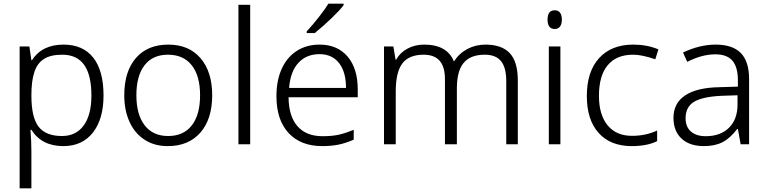

<svg xmlns="http://www.w3.org/2000/svg" viewBox="-20 -786 4183 1046"><path d="M87 -533H140L151 -458H154Q209 -543 326 -543Q432 -543 488 -472Q544 -401 544 -266Q544 -137 486 -63.5Q428 10 325 10Q207 10 151 -79H146Q151 -13 151 35V240H87ZM478 -265Q478 -377 438.5 -432.5Q399 -488 319 -488Q257 -488 220.5 -465.5Q184 -443 167.5 -394.5Q151 -346 151 -266Q151 -147 190 -96Q229 -45 318 -45Q394 -45 436 -102.5Q478 -160 478 -265Z M657 -267Q657 -397 720.5 -470Q784 -543 897 -543Q1009 -543 1072.5 -469Q1136 -395 1136 -267Q1136 -137 1071.5 -63.5Q1007 10 894 10Q820 10 766.5 -25.5Q713 -61 685 -123.5Q657 -186 657 -267ZM1070 -267Q1070 -373 1024.5 -430.5Q979 -488 895 -488Q812 -488 767.5 -430.5Q723 -373 723 -267Q723 -162 768 -103.5Q813 -45 896 -45Q980 -45 1025 -103Q1070 -161 1070 -267Z M1279 -760H1343V0H1279Z M1651 -615Q1687 -654 1721 -698Q1755 -742 1769 -766H1852V-758Q1833 -732 1788.5 -689Q1744 -646 1695 -606H1651ZM1486 -262Q1486 -347 1514.5 -410.5Q1543 -474 1596.5 -508.5Q1650 -543 1721 -543Q1818 -543 1873.5 -478Q1929 -413 1929 -299V-256H1552Q1553 -153 1600.5 -98.5Q1648 -44 1737 -44Q1785 -44 1820.5 -51Q1856 -58 1907 -79V-25Q1863 -6 1824 2Q1785 10 1736 10Q1618 10 1552 -61.5Q1486 -133 1486 -262ZM1865 -307Q1865 -394 1827 -442.5Q1789 -491 1721 -491Q1649 -491 1605.5 -443.5Q1562 -396 1555 -307Z M2072 -533H2123L2135 -461H2138Q2160 -500 2200.5 -521.5Q2241 -543 2291 -543Q2416 -543 2453 -451Q2481 -495 2526 -519Q2571 -543 2625 -543Q2714 -543 2757.5 -496Q2801 -449 2801 -348V0H2738V-344Q2738 -418 2709.5 -453Q2681 -488 2621 -488Q2543 -488 2506 -443.5Q2469 -399 2469 -305V0H2404V-356Q2404 -488 2288 -488Q2208 -488 2172 -440.5Q2136 -393 2136 -288V0H2072Z M2963 -679Q2963 -730 3002 -730Q3021 -730 3031 -717Q3041 -704 3041 -679Q3041 -655 3031 -641.5Q3021 -628 3002 -628Q2963 -628 2963 -679ZM2970 -533H3033V0H2970Z M3177 -263Q3177 -396 3244 -469.5Q3311 -543 3430 -543Q3505 -543 3567 -517L3550 -463Q3478 -488 3429 -488Q3338 -488 3290.5 -430.5Q3243 -373 3243 -264Q3243 -161 3290 -103.5Q3337 -46 3423 -46Q3499 -46 3560 -75V-17Q3505 10 3422 10Q3306 10 3241.5 -61.5Q3177 -133 3177 -263Z M3649 -144Q3649 -224 3713 -266.5Q3777 -309 3900 -311L4000 -314V-348Q4000 -420 3970.5 -455Q3941 -490 3877 -490Q3804 -490 3724 -449L3701 -500Q3792 -543 3879 -543Q3971 -543 4016 -497Q4061 -451 4061 -355V0H4015L4000 -83H3996Q3957 -32 3915.5 -11Q3874 10 3815 10Q3737 10 3693 -31Q3649 -72 3649 -144ZM3998 -217V-267L3910 -264Q3806 -259 3760.5 -231Q3715 -203 3715 -142Q3715 -95 3744 -69.5Q3773 -44 3825 -44Q3905 -44 3951.5 -90Q3998 -136 3998 -217Z"/></svg>

Font: OpenSansMMV
Style: Light
Weight: 300
Foundry: Ascender Corporation
Version: Version 4.001